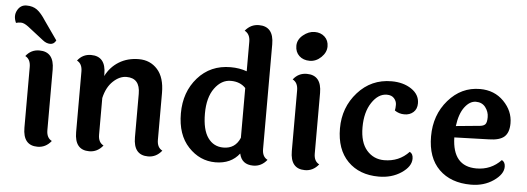

<svg xmlns="http://www.w3.org/2000/svg" viewBox="-73 -919 2944 1073"><g transform="rotate(5 1398.5 -382.5)"><path d="M213 -427V-87Q213 -44 243 -29Q212 10 166 10Q84 10 84 -90V-430Q84 -474 54 -489Q83 -527 130 -527Q213 -527 213 -427ZM219 -591Q208 -569 186.5 -569Q165 -569 145 -585L55 -655Q31 -673 14 -673Q-3 -673 -14 -669Q-23 -689 -23 -706Q-23 -723 -15 -738Q2 -771 37 -771Q72 -771 95.5 -754Q119 -737 146 -695Z M833 -350V-87Q833 -44 863 -29Q832 10 786 10Q704 10 704 -90V-334Q704 -422 628 -422Q589 -422 553 -388Q517 -354 503 -293V-87Q503 -44 533 -29Q502 10 456 10Q374 10 374 -90V-430Q374 -474 344 -489Q373 -527 420 -527Q503 -527 503 -427V-416Q529 -468 577 -497.5Q625 -527 688.5 -527Q752 -527 792.5 -482Q833 -437 833 -350Z M1294 -418Q1263 -451 1210.5 -451Q1158 -451 1120 -399Q1082 -347 1082 -256.5Q1082 -166 1114 -121Q1146 -76 1201 -76Q1268 -76 1294 -139ZM1423 -675V-87Q1423 -44 1453 -29Q1422 10 1376 10Q1311 10 1298 -51Q1251 10 1163.5 10Q1076 10 1012 -58Q948 -126 948 -246Q948 -366 1019 -446.5Q1090 -527 1203 -527Q1253 -527 1294 -512V-678Q1294 -721 1263 -737Q1294 -775 1340 -775Q1423 -775 1423 -675Z M1654 -764Q1688 -764 1710 -743.5Q1732 -723 1732 -689.5Q1732 -656 1703.5 -628.5Q1675 -601 1639 -601Q1603 -601 1580.5 -622Q1558 -643 1558 -678Q1558 -713 1589 -738.5Q1620 -764 1654 -764ZM1713 -427V-87Q1713 -44 1743 -29Q1712 10 1666 10Q1584 10 1584 -90V-430Q1584 -474 1554 -489Q1583 -527 1630 -527Q1713 -527 1713 -427Z M2263 -417Q2263 -385 2243 -367Q2223 -349 2192.5 -349Q2162 -349 2138 -366Q2141 -378 2141 -398Q2141 -418 2127 -434Q2113 -450 2086 -450Q2038 -450 2002 -396Q1966 -342 1966 -257Q1966 -172 2004.5 -128Q2043 -84 2102 -84Q2186 -84 2241 -143Q2260 -134 2260 -106Q2260 -62 2206.5 -26Q2153 10 2080 10Q1971 10 1906 -56Q1841 -122 1841 -240Q1841 -358 1916.5 -442.5Q1992 -527 2106 -527Q2172 -527 2217.5 -496.5Q2263 -466 2263 -417Z M2485 -309 2620 -322Q2640 -324 2649 -334Q2658 -344 2658 -374Q2658 -404 2639 -429Q2620 -454 2585.5 -454Q2551 -454 2522.5 -416.5Q2494 -379 2485 -309ZM2620 -83Q2702 -83 2758 -142Q2777 -132 2777 -106Q2777 -64 2723.5 -27Q2670 10 2597 10Q2484 10 2418 -55Q2352 -120 2352 -240Q2352 -360 2424.5 -443.5Q2497 -527 2602 -527Q2683 -527 2735.5 -473.5Q2788 -420 2788 -351Q2788 -299 2762 -275.5Q2736 -252 2675 -251L2482 -245Q2486 -83 2620 -83Z"/></g></svg>

Font: Laila SemiBold
Style: Regular
Weight: 600
Designer: Hitesh Malaviya
Foundry: Indian Type Foundry
Version: Version 1.302;PS 1.0;hotconv 1.0.78;makeotf.lib2.5.61930; tt